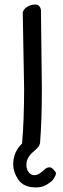

<svg xmlns="http://www.w3.org/2000/svg" viewBox="-20 -666 275 844"><path d="M160 -623Q161 -507 164 -276Q164 -135 156 -37Q154 -29 150 -22.5Q146 -16 132 -4Q96 25 96 58Q96 79 106.5 91.5Q117 104 130.5 104Q144 104 156.5 95Q169 86 176.5 78.5Q184 71 195.5 69.5Q207 68 218 83Q226 90 226 96Q226 102 221 111Q212 129 197 138Q171 158 139 158Q130 158 121 157Q78 152 58 120Q38 88 38 57Q38 2 77 -35Q86 -137 86 -276L80 -612Q84 -626 99.5 -636Q115 -646 135 -646Q155 -646 160 -623Z"/></svg>

Font: Patrick Hand SC
Style: Regular
Weight: 400
Designer: Patrick Wagesreiter
Foundry: Patrick Wagesreiter
Version: Version 1.003;PS 001.003;hotconv 1.0.70;makeotf.lib2.5.58329